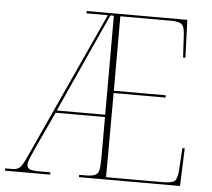

<svg xmlns="http://www.w3.org/2000/svg" viewBox="-54 -770 911 825"><g transform="rotate(5 401.5 -357.0)"><path d="M-3 0V-10H29Q47 -10 58.5 -19Q70 -28 87 -66L379 -704H287V-714H721L727 -551H717L712 -639Q711 -682 698.5 -693Q686 -704 652 -704H433V-383H657V-373H433L432 -10H677Q718 -10 729 -21.5Q740 -33 742 -70L748 -163H758L752 0H316V-10H341Q371 -10 384.5 -16Q398 -22 401.5 -40Q405 -58 405 -95V-267H192L115 -101Q104 -76 97.5 -60.5Q91 -45 91 -34Q91 -20 103 -15Q115 -10 143 -10H192V0ZM196 -277H405V-704H390Z"/></g></svg>

Font: Noto Serif Display SemiCondensed Thin
Style: Regular
Weight: 100
Width: 4
Designer: Monotype Design Team
Foundry: Monotype Imaging Inc.
Version: Version 2.009